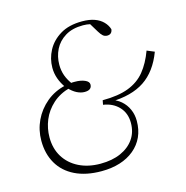

<svg xmlns="http://www.w3.org/2000/svg" viewBox="-104 -785 871 897"><g transform="rotate(-15 331.5 -337.0)"><path d="M279 13Q204 13 151 -13Q98 -39 70.5 -86.5Q43 -134 43 -197Q43 -249 64.5 -294.5Q86 -340 125.5 -373Q165 -406 219 -418L217 -410Q199 -435 190 -460.5Q181 -486 181 -513Q181 -557 202 -596.5Q223 -636 265 -661.5Q307 -687 371 -687Q406 -687 431 -678Q456 -669 472 -652.5Q488 -636 494 -616Q493 -605 486.5 -598.5Q480 -592 468 -592Q456 -592 447.5 -599.5Q439 -607 430 -622L396 -678L437 -654Q423 -660 406 -664Q389 -668 370 -668Q319 -668 284.5 -647Q250 -626 233 -592Q216 -558 216 -518Q216 -490 225 -465Q234 -440 254 -414L237 -421Q249 -423 255 -423Q261 -423 266 -423Q294 -423 313.5 -414.5Q333 -406 333 -392Q333 -379 324.5 -372Q316 -365 298 -365Q280 -365 261 -374.5Q242 -384 222 -405L237 -402Q185 -388 151 -357Q117 -326 100.5 -286Q84 -246 84 -202Q84 -148 109 -107.5Q134 -67 179 -44.5Q224 -22 283 -22Q340 -22 381.5 -40.5Q423 -59 446 -92Q469 -125 469 -170Q469 -217 440.5 -247.5Q412 -278 365 -285L369 -306Q445 -306 494.5 -325Q544 -344 575 -382Q606 -420 627 -477L663 -462Q630 -374 567.5 -332.5Q505 -291 403 -289V-298Q432 -291 453.5 -272.5Q475 -254 486.5 -228Q498 -202 498 -172Q498 -129 482.5 -95Q467 -61 437.5 -36.5Q408 -12 368 0.5Q328 13 279 13Z"/></g></svg>

Font: Source Serif 4 48pt Light
Style: Italic
Weight: 300
Italic angle: -12°
Designer: Frank Grießhammer
Foundry: Adobe Systems Incorporated
Version: Version 4.004;hotconv 1.0.116;makeotfexe 2.5.65601